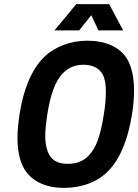

<svg xmlns="http://www.w3.org/2000/svg" viewBox="-20 -906 672 934"><path d="M245 -758H365L424 -832L459 -758H579L511 -886H351ZM291 8C378 8 459 -21 513 -81C571 -145 604 -238 622 -349C629 -391 632 -430 632 -466C632 -529 621 -581 598 -620C562 -679 491 -708 404 -708C326 -708 249 -681 194 -628C131 -565 93 -467 75 -349C69 -309 65 -271 65 -235C65 -176 75 -125 97 -86C133 -24 203 8 291 8ZM309 -109C258 -109 227 -129 212 -169C204 -192 200 -216 200 -246C200 -274 204 -308 210 -349C225 -443 248 -514 290 -554C315 -578 347 -591 386 -591C431 -591 462 -575 480 -543C491 -522 495 -494 495 -459C495 -428 492 -391 485 -349C472 -268 456 -207 427 -168C399 -128 362 -109 309 -109Z"/></svg>

Font: Arthouse Owned
Style: Bold Italic
Weight: 700
Italic angle: -10°
Designer: Jeremy Tribby
Foundry: Tribby Type
Version: Version 1.000;PS 001.000;hotconv 1.0.88;makeotf.lib2.5.64775